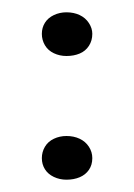

<svg xmlns="http://www.w3.org/2000/svg" viewBox="-20 -450 217 312"><path d="M88 -359Q77 -359 67.5 -363.5Q58 -368 53 -376.5Q48 -385 48 -395Q48 -405 53 -413Q58 -421 67.5 -425.5Q77 -430 88 -430Q100 -430 109.5 -425.5Q119 -421 124.5 -412.5Q130 -404 130 -395Q130 -384 124.5 -375.5Q119 -367 109.5 -363Q100 -359 88 -359ZM88 -158Q77 -158 67.5 -162.5Q58 -167 53 -175Q48 -183 48 -193Q48 -203 53 -211.5Q58 -220 67.5 -224.5Q77 -229 88 -229Q100 -229 109.5 -224.5Q119 -220 124.5 -211.5Q130 -203 130 -193Q130 -182 124.5 -174Q119 -166 109.5 -162Q100 -158 88 -158Z"/></svg>

Font: Sour Gummy Black ExtraLight
Style: Regular
Weight: 250
Version: Version 1.000